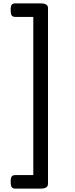

<svg xmlns="http://www.w3.org/2000/svg" viewBox="-20 -1041 443 1136"><path d="M43 35Q43 12 49 3.5Q55 -5 70 -5H177V-941H70Q55 -941 49 -950Q43 -959 43 -981Q43 -1004 49 -1012.5Q55 -1021 70 -1021H220Q264 -1021 264 -994V47Q264 75 220 75H70Q55 75 49 66Q43 57 43 35Z"/></svg>

Font: Playwrite HU
Style: Regular
Weight: 400
Designer: Veronika Burian, José Scaglione
Foundry: TypeTogether
Version: Version 1.002